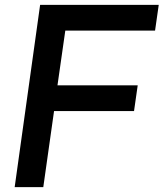

<svg xmlns="http://www.w3.org/2000/svg" viewBox="-20 -765 669 785"><path d="M40 0 144 -745H629L614 -640H247L215 -416H543L528 -311H201L157 0Z"/></svg>

Font: Plus Jakarta Sans SemiBold
Style: Italic
Weight: 600
Italic angle: -8°
Designer: Gumpita Rahayu
Foundry: Tokotype
Version: Version 2.071; ttfautohint (v1.8.4.7-5d5b);gftools[0.9.29]